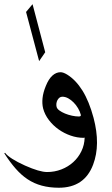

<svg xmlns="http://www.w3.org/2000/svg" viewBox="-43 -713 524 896"><path d="M334 -177.7Q330.1 -192.9 321.3 -207.8Q312.5 -222.7 300.8 -234.6Q289.1 -246.6 275.4 -254.2Q261.7 -261.7 248 -261.7Q240.2 -261.7 234.4 -257.1Q228.5 -252.4 224.9 -245.4Q221.2 -238.3 220.2 -230Q219.2 -221.7 221.2 -213.9Q223.6 -205.1 234.4 -197.3Q245.1 -189.5 260.5 -183.1Q275.9 -176.8 293 -173.1Q310.1 -169.4 324.7 -169.4Q336.4 -169.4 334 -177.7ZM393.6 -163.1Q426.8 -37.6 391.6 55.2Q351.1 163.1 231.4 163.1Q188.5 163.1 152.1 153.3Q115.7 143.6 85 123Q57.1 104.5 30.5 74.5Q3.9 44.4 -22.9 2.4L-19.5 0Q0.5 26.4 73.7 59.6Q141.6 89.8 176.8 89.8Q211.9 89.8 243.4 77.6Q274.9 65.4 298.8 43.7Q322.8 22 336.9 -7.3Q351.1 -36.6 352.1 -70.8Q350.6 -69.8 347.2 -69.8Q316.9 -69.8 286.6 -80.3Q256.3 -90.8 230.5 -109.1Q204.6 -127.4 185.3 -152.6Q166 -177.7 158.2 -207Q152.8 -229 155.5 -255.1Q158.2 -281.2 170.9 -312Q184.1 -344.7 201.7 -360.4Q219.2 -376 239.7 -376Q252 -376 270 -365.2Q310.5 -340.3 341.8 -290.3Q373 -240.2 393.6 -163.1ZM168 -469.2 139.6 -427.7 78.6 -657.2 108.9 -693.4Z"/></svg>

Font: XB Khoramshahr
Style: Oblique
Weight: 400
Italic angle: 12°
Designer: Behnam
Foundry: Irmug
Version: Version 8.005 2009